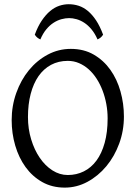

<svg xmlns="http://www.w3.org/2000/svg" viewBox="-20 -857 640 892"><path d="M480 -307.1Q480 -340.8 473.9 -373.8Q467.8 -406.7 456.5 -436.3Q445.3 -465.8 429 -491.2Q412.6 -516.6 392.1 -534.9Q371.6 -553.2 347.2 -563.7Q322.8 -574.2 294.9 -574.2Q251.5 -574.2 217 -555.7Q182.6 -537.1 158.9 -503.2Q135.3 -469.2 122.6 -420.9Q109.9 -372.6 109.9 -313Q109.9 -258.3 124.8 -209.5Q139.6 -160.6 164.8 -123.8Q189.9 -86.9 223.6 -65.4Q257.3 -43.9 294.9 -43.9Q335.4 -43.9 369.4 -60.8Q403.3 -77.6 428 -110.8Q452.6 -144 466.3 -193.4Q480 -242.7 480 -307.1ZM555.7 -315.9Q555.7 -249.5 533.7 -189.7Q511.7 -129.9 473.9 -84.5Q436 -39.1 386.2 -12.2Q336.4 14.6 280.8 14.6Q222.2 14.6 176.3 -11.2Q130.4 -37.1 98.9 -80.6Q67.4 -124 50.8 -180.7Q34.2 -237.3 34.2 -298.8Q34.2 -365.2 55.7 -425.3Q77.1 -485.4 114.3 -530.8Q151.4 -576.2 201.4 -603Q251.5 -629.9 309.1 -629.9Q369.6 -629.9 415.5 -603.3Q461.4 -576.7 492.7 -532.7Q523.9 -488.8 539.8 -432.1Q555.7 -375.5 555.7 -315.9ZM141.6 -695.8Q156.2 -735.4 174.6 -762.2Q192.9 -789.1 213.1 -805.9Q233.4 -822.8 255.4 -830.1Q277.3 -837.4 299.3 -837.4Q323.2 -837.4 345.7 -830.1Q368.2 -822.8 388.4 -805.9Q408.7 -789.1 426.5 -762.2Q444.3 -735.4 459 -695.8Q453.1 -687 447.3 -682.4Q441.4 -677.7 433.1 -673.8Q420.9 -701.7 405 -720.7Q389.2 -739.7 371.6 -751.2Q354 -762.7 335.7 -767.8Q317.4 -772.9 301.3 -772.9Q284.2 -772.9 265.4 -767.8Q246.6 -762.7 228.8 -751.2Q210.9 -739.7 195.1 -720.7Q179.2 -701.7 167.5 -673.8Q159.2 -677.7 153.3 -682.4Q147.5 -687 141.6 -695.8Z"/></svg>

Font: Gentium
Style: Regular
Weight: 400
Designer: J. Victor Gaultney
Version: Version 1.03; 2011; OFL 1.1 release